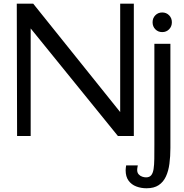

<svg xmlns="http://www.w3.org/2000/svg" viewBox="-20 -736 997 1039"><path d="M72.5 0 70.8 -716H159.8L664.4 -87.1L630.4 -68.6V-716H704.2V0H618.1L103.9 -634.1L146 -627.7V0ZM772.9 282.8Q743.3 282.8 717.5 273Q691.7 263.3 675.8 241.7Q659.9 220 659.9 184.9Q659.9 179.8 660.8 172.3Q661.6 164.8 662.6 159.1H725.7Q723.6 168.9 723 174.1Q722.3 179.3 722.3 183.3Q722.3 198.3 730.2 207.2Q738.2 216.2 749.4 220Q760.6 223.8 770.3 223.8Q788.7 223.8 798.1 212.5Q807.6 201.2 811.1 178.8Q814.6 156.4 815 123.4Q815.4 90.4 815.4 47.4V-498.8H902.1V64.8Q902.1 109.8 896.9 149.4Q891.8 189 877.9 219Q864.1 248.9 838.7 265.9Q813.4 282.8 772.9 282.8ZM857.9 -562.3Q835.5 -562.3 820.6 -577.5Q805.7 -592.8 805.7 -615.5Q805.7 -638.2 820.6 -653.3Q835.5 -668.5 857.9 -668.5Q880.2 -668.5 895.1 -653.3Q910.1 -638.2 910.1 -615.5Q910.1 -592.8 895.1 -577.5Q880.2 -562.3 857.9 -562.3Z"/></svg>

Font: Russolo 10pt ExtraLight
Style: Regular
Weight: 200
Designer: Micah Stupak-Hahn
Version: Version 1.000